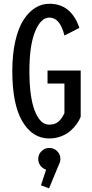

<svg xmlns="http://www.w3.org/2000/svg" viewBox="-20 -726 490 1022"><path d="M409.5 -350.5V-104.5Q402.5 -86 389.2 -67.2Q376 -48.5 355.8 -30.2Q335.5 -12 305.5 -0.5Q275.5 11 241.5 11Q153 11 99.2 -79.5Q45.5 -170 45.5 -348Q45.5 -437.5 61.5 -507.2Q77.5 -577 105 -619.8Q132.5 -662.5 167.5 -684.2Q202.5 -706 243 -706Q359 -706 402.5 -577.5L323 -537Q299.5 -632.5 243 -632.5Q197.5 -632.5 167 -558.5Q136.5 -484.5 136.5 -348Q136.5 -209 165.2 -135.8Q194 -62.5 241.5 -62.5Q259.5 -62.5 273.8 -68.2Q288 -74 297.5 -84.8Q307 -95.5 312.2 -103.8Q317.5 -112 323 -123.5V-281.5H233V-350.5ZM301.5 119.5Q301.5 135 294 149L241 276.5L198 260.5L225.5 177Q207 171.5 195.2 155.8Q183.5 140 183.5 119.5Q183.5 96 200.8 78.8Q218 61.5 242.5 61.5Q267 61.5 284.2 78.5Q301.5 95.5 301.5 119.5Z"/></svg>

Font: League Mono Condensed
Style: Regular
Weight: 400
Width: 1
Designer: Tyler Finck
Foundry: The League of Moveable Type / Tyler Finck
Version: Version 2.210